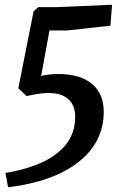

<svg xmlns="http://www.w3.org/2000/svg" viewBox="-20 -682 512 807"><path d="M296 -191Q296 -239 267.5 -265Q239 -291 184 -291Q145 -291 92 -278L57 -311L121 -634L141 -652H216L451 -662L444 -574L263 -554H188L153 -363Q191 -371 224 -371Q316 -371 366 -330Q416 -289 416 -212Q416 -85 310.5 -1.5Q205 82 14 105L3 45Q146 21 221 -38.5Q296 -98 296 -191Z"/></svg>

Font: Andada Pro SemiBold
Style: Italic
Weight: 600
Italic angle: -6.99998°
Designer: Carolina Giovagnoli
Foundry: Huerta Tipografica
Version: Version 3.005